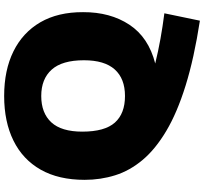

<svg xmlns="http://www.w3.org/2000/svg" viewBox="-49 -741 982 924"><g transform="rotate(-90 442.0 -279.0)"><path d="M804.5 192Q623 164 492.2 123.2Q361.5 82.5 273.8 30.2Q186 -22 134.2 -83.8Q82.5 -145.5 60.5 -215.8Q38.5 -286 38.5 -362.5Q38.5 -488 87.5 -574.2Q136.5 -660.5 227.2 -705.2Q318 -750 442 -750Q566.5 -750 657 -705.2Q747.5 -660.5 796.8 -575.8Q846 -491 845.5 -370Q846 -239.5 785 -147.2Q724 -55 598.5 -23Q657.5 -8.5 717.2 2.2Q777 13 840 21ZM442 -168.5Q525.5 -168.5 569.8 -217.8Q614 -267 614 -366Q614 -471 569 -521.2Q524 -571.5 442 -571.5Q360 -571.5 315.2 -523Q270.5 -474.5 270.5 -374Q270.5 -266 314 -217.2Q357.5 -168.5 442 -168.5Z"/></g></svg>

Font: Encode Sans SmExp Black
Style: Regular
Weight: 900
Width: 6
Designer: Multiple Designers
Foundry: Impallari Type
Version: Version 3.002; ttfautohint (v1.8.3) -l 8 -r 50 -G 200 -x 14 